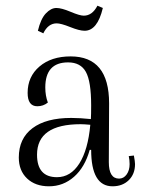

<svg xmlns="http://www.w3.org/2000/svg" viewBox="-20 -642 507 674"><path d="M179 -560Q149 -560 132 -525L113 -534Q123 -576 141 -595Q159 -614 178 -614Q196 -614 228 -600.5Q260 -587 274 -587Q304 -587 322 -622L341 -614Q322 -534 277 -534Q259 -534 226.5 -547Q194 -560 179 -560ZM450 -96Q454 -74 454 -66Q454 -31 432 -9.5Q410 12 375 12Q300 12 300 -116H295Q278 -55 240 -21.5Q202 12 152 12Q104 12 75 -15.5Q46 -43 46 -89Q46 -156 94 -192Q142 -228 230 -228Q261 -228 299 -224Q300 -239 300 -272Q300 -356 281.5 -389.5Q263 -423 219 -423Q139 -423 139 -335Q139 -306 148 -282Q132 -269 111 -269Q77 -269 77 -316Q77 -373 118.5 -408.5Q160 -444 228 -444Q363 -444 363 -279L362 -73Q362 -15 398 -15Q414 -15 424.5 -29.5Q435 -44 435 -66Q435 -80 432 -94ZM180 -20Q228 -20 258.5 -68Q289 -116 297 -204Q275 -206 263 -206Q110 -206 110 -99Q110 -20 180 -20Z"/></svg>

Font: Arapey Thin
Style: Regular
Weight: 100
Designer: Eduardo Rodriguez Tunni
Foundry: Eduardo Rodriguez Tunni
Version: Version 4.000;hotconv 1.0.109;makeotfexe 2.5.65596